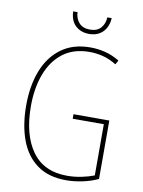

<svg xmlns="http://www.w3.org/2000/svg" viewBox="-98 -969 776 1045"><g transform="rotate(10 290.0 -446.0)"><path d="M319 -351H517V-28Q476 -9 429.5 0.5Q383 10 341 10Q244 10 181 -35.5Q118 -81 87.5 -163Q57 -245 57 -354Q57 -463 89.5 -546.5Q122 -630 187 -677.5Q252 -725 347 -725Q389 -725 429 -715Q469 -705 509 -681L496 -658Q457 -682 420 -691Q383 -700 347 -700Q259 -700 200.5 -655.5Q142 -611 112.5 -533Q83 -455 83 -355Q83 -197 148 -106Q213 -15 342 -15Q383 -15 421.5 -23Q460 -31 491 -43V-326H319ZM433 -902Q430 -853 401.5 -824.5Q373 -796 326 -796Q281 -796 251.5 -823Q222 -850 220 -902H244Q246 -865 267 -842.5Q288 -820 327 -820Q366 -820 386.5 -843Q407 -866 409 -902Z"/></g></svg>

Font: Noto Sans Lao Looped Condensed Thin
Style: Regular
Weight: 100
Width: 3
Designer: Mark Frömberg, Ben Mitchell
Foundry: The Fontpad Ltd
Version: Version 1.002; ttfautohint (v1.8.4.7-5d5b)